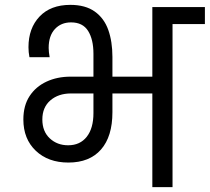

<svg xmlns="http://www.w3.org/2000/svg" viewBox="-20 -769 862 789"><path d="M261 -101Q178 -101 127 -149.5Q76 -198 76 -278Q76 -335 101.5 -374Q127 -413 171 -433.5Q215 -454 270 -454H364V-548Q364 -607 342 -642Q320 -677 272 -677Q231 -677 205.5 -649.5Q180 -622 180 -572Q180 -564 181 -554.5Q182 -545 184 -534H101Q99 -544 98 -554.5Q97 -565 97 -575Q97 -653 142.5 -701Q188 -749 269 -749Q331 -749 369.5 -721.5Q408 -694 425 -646Q442 -598 442 -535V-454H606V-740H822V-670H689V0H606V-385H442V-308Q442 -208 395 -154.5Q348 -101 261 -101ZM260 -172Q309 -172 336.5 -207Q364 -242 364 -304V-385H272Q220 -385 187 -356.5Q154 -328 154 -278Q154 -229 184.5 -200.5Q215 -172 260 -172Z"/></svg>

Font: Poppins
Style: Regular
Weight: 400
Designer: Ninad Kale (Devanagari), Jonny Pinhorn (Latin)
Version: Version 5.002